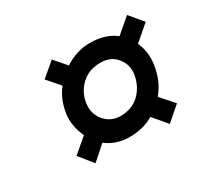

<svg xmlns="http://www.w3.org/2000/svg" viewBox="-88 -613 657 617"><g transform="rotate(-30 240.5 -304.0)"><path d="M73 -179 127 -225Q106 -270 112 -313Q120 -364 147 -397L107 -443L159 -487L197 -443Q242 -472 291 -472Q349 -472 385 -443L440 -490L481 -441L424 -392Q442 -353 435 -308Q427 -252 394 -213L437 -164L384 -118L341 -169Q304 -146 251 -146Q203 -146 166 -174L114 -128ZM185 -312Q179 -274 201 -247Q223 -220 259 -219Q302 -219 329 -244Q356 -269 364 -309Q371 -345 349 -373Q327 -401 287 -400Q246 -400 218.5 -374.5Q191 -349 185 -312Z"/></g></svg>

Font: Exo
Style: DemiBoldItalic
Weight: 600
Designer: Natanael Gama
Version: Version 1